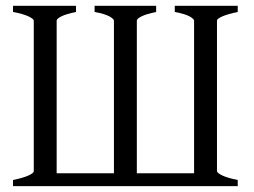

<svg xmlns="http://www.w3.org/2000/svg" viewBox="-20 -635 865 655"><path d="M791 -615.2V-594.2Q757.8 -587.4 739 -579.3Q720.2 -571.3 720.2 -564.5V-51.3Q720.2 -45.4 738 -36.6Q755.9 -27.8 791 -21V0H24.4V-21Q58.1 -27.8 76.7 -36.1Q95.2 -44.4 95.2 -51.3V-564.5Q95.2 -570.3 77.6 -578.9Q60.1 -587.4 24.4 -594.2V-615.2H239.3V-594.2Q206.1 -587.4 189.7 -579.3Q173.3 -571.3 173.3 -564.5V-43.9H368.7V-564.5Q368.7 -570.3 353.5 -578.9Q338.4 -587.4 302.7 -594.2V-615.2H512.7V-594.2Q479.5 -587.4 463.1 -579.3Q446.8 -571.3 446.8 -564.5V-43.9H642.1V-564.5Q642.1 -570.3 627 -578.9Q611.8 -587.4 576.2 -594.2V-615.2Z"/></svg>

Font: Gentium Plus CyrE
Style: Regular
Weight: 400
Designer: J. Victor Gaultney, Annie Olsen, Iska Routamaa, Becca Hirsbrunner
Foundry: SIL International
Version: Version 5.000